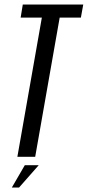

<svg xmlns="http://www.w3.org/2000/svg" viewBox="-20 -695 389 851"><path d="M57 0 165.5 -617H71.5L81 -675H349L338.5 -617H244.5L136 0ZM32.4 136.3 90 37.1H151.7L64.4 136.3Z"/></svg>

Font: Anybody Condensed Regular
Style: Italic
Weight: 400
Width: 3
Italic angle: -10°
Designer: Tyler Finck
Foundry: Etcetera Type Company
Version: Version 1.010; ttfautohint (v1.8.3) -l 8 -r 50 -G 200 -x 14 